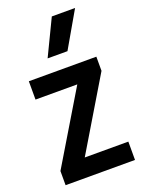

<svg xmlns="http://www.w3.org/2000/svg" viewBox="-152 -879 711 950"><g transform="rotate(-20 204.0 -404.0)"><path d="M159.5 -96.5H389V0H23.5V-74.5L248.5 -449H28.5V-545.5H384V-471ZM154.5 -620 245 -808H367.5L259 -620Z"/></g></svg>

Font: Encode Sans Condensed SemiBold
Style: Regular
Weight: 600
Width: 3
Designer: Multiple Designers
Foundry: Impallari Type
Version: Version 2.000